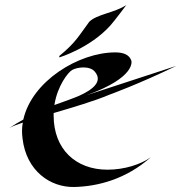

<svg xmlns="http://www.w3.org/2000/svg" viewBox="-20 -729 723 766"><path d="M325 -349C526 -421 504 -487 504 -487C496 -511 472 -520 440 -520C294 -520 107 -405 73 -252C55 -242 36 -231 17 -218C29 -225 48 -232 71 -240C67 -219 67 -198 70 -176C85 -47 181 19 276 17C370 15 483 -14 582 -102C542 -73 476 -52 409 -52C282 -52 194 -134 194 -268V-278C272 -301 357 -326 416 -351C416 -351 535 -394 683 -466ZM296 -347C271 -336 238 -325 197 -310C209 -387 252 -441 268 -450C280 -456 296 -460 313 -460C331 -460 350 -455 360 -441C389 -404 352 -372 296 -347ZM484 -709C436 -677 367 -673 336 -642C295 -587 283 -560 217 -506C216 -505 217 -500 217 -500C217 -500 339 -537 420 -627C438 -647 484 -709 484 -709Z"/></svg>

Font: Eagle Lake
Style: Regular
Weight: 400
Designer: Astigmatic (AOETI)
Foundry: Astigmatic (AOETI)
Version: Version 1.000